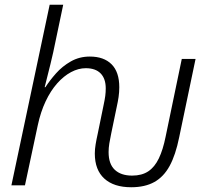

<svg xmlns="http://www.w3.org/2000/svg" viewBox="-20 -780 854 808"><path d="M532 8Q459 8 419 -28.5Q379 -65 379 -134Q379 -152 382.5 -173Q386 -194 391 -216L416 -338Q421 -361 423 -376.5Q425 -392 425 -408Q425 -449 403.5 -471Q382 -493 341 -493Q310 -493 279 -476.5Q248 -460 220.5 -429Q193 -398 172 -353.5Q151 -309 139 -253L85 0H28L189 -760H246L204 -560Q199 -536 192.5 -511Q186 -486 180 -461Q174 -436 168 -413H171Q189 -441 215.5 -471Q242 -501 278 -521.5Q314 -542 358 -542Q417 -542 449.5 -509.5Q482 -477 482 -413Q482 -392 479 -371.5Q476 -351 471 -329L448 -218Q443 -195 440 -176Q437 -157 437 -140Q437 -90 463 -65.5Q489 -41 536 -41Q577 -41 604 -59Q631 -77 648.5 -113.5Q666 -150 677 -205L745 -532H803L734 -202Q719 -128 694 -82Q669 -36 629.5 -14Q590 8 532 8Z"/></svg>

Font: Noto Sans Display Light
Style: Italic
Weight: 300
Italic angle: -12°
Designer: Monotype Design Team
Foundry: Monotype Imaging Inc.
Version: Version 2.003